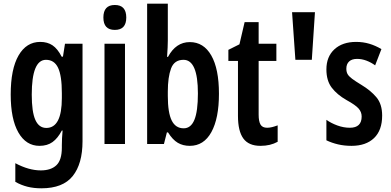

<svg xmlns="http://www.w3.org/2000/svg" viewBox="-20 -780 2119 1040"><path d="M198 -553Q237 -553 264.5 -534.5Q292 -516 314 -473H321L332 -543H427V-15Q427 107 374 173.5Q321 240 204 240Q163 240 129 231.5Q95 223 63 205V104Q136 143 201 143Q256 143 285.5 115Q315 87 315 20V7Q315 -9 316 -31Q317 -53 319 -73H315Q293 -31 264.5 -10.5Q236 10 194 10Q121 10 79.5 -62.5Q38 -135 38 -268Q38 -406 80.5 -479.5Q123 -553 198 -553ZM229 -456Q152 -456 152 -267Q152 -174 171.5 -130.5Q191 -87 231 -87Q315 -87 315 -249V-276Q315 -370 294.5 -413Q274 -456 229 -456Z M602 -753Q664 -753 664 -685Q664 -618 602 -618Q540 -618 540 -685Q540 -753 602 -753ZM657 -543V0H546V-543Z M889 -560Q889 -544 888 -522Q887 -500 885 -472H890Q933 -552 1008 -552Q1083 -552 1124.5 -479.5Q1166 -407 1166 -272Q1166 -139 1125 -64.5Q1084 10 1008 10Q971 10 943 -6.5Q915 -23 890 -63H884L868 0H777V-760H889ZM974 -456Q924 -456 906.5 -409Q889 -362 889 -284V-260Q889 -170 910 -127.5Q931 -85 975 -85Q1014 -85 1033 -131Q1052 -177 1052 -274Q1052 -456 974 -456Z M1427 -88Q1440 -88 1454 -91.5Q1468 -95 1484 -101V-12Q1464 -1 1441 4.5Q1418 10 1391 10Q1327 10 1298 -30Q1269 -70 1269 -152V-450H1217V-510L1277 -540L1305 -660H1381V-543H1477V-450H1381V-159Q1381 -123 1391 -105.5Q1401 -88 1427 -88Z M1686 -714 1669 -456H1580L1562 -714Z M2050 -154Q2050 -74 2006 -32Q1962 10 1884 10Q1845 10 1811 2Q1777 -6 1748 -20V-131Q1773 -113 1807 -100.5Q1841 -88 1875 -88Q1939 -88 1939 -149Q1939 -173 1922.5 -192Q1906 -211 1857 -238Q1806 -267 1777 -305Q1748 -343 1748 -404Q1748 -473 1791.5 -513Q1835 -553 1909 -553Q1947 -553 1980.5 -543Q2014 -533 2046 -514L2012 -426Q1990 -442 1965 -451.5Q1940 -461 1914 -461Q1886 -461 1871 -447Q1856 -433 1856 -408Q1856 -391 1862.5 -379Q1869 -367 1887 -353.5Q1905 -340 1938 -320Q1988 -290 2019 -253Q2050 -216 2050 -154Z"/></svg>

Font: Noto Sans Lao ExtraCondensed SemiBold
Style: Regular
Weight: 600
Width: 2
Designer: Monotype Design Team
Foundry: Monotype Imaging Inc.
Version: Version 2.003; ttfautohint (v1.8.4.7-5d5b)